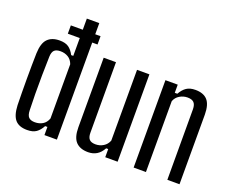

<svg xmlns="http://www.w3.org/2000/svg" viewBox="-126 -1016 1506 1239"><g transform="rotate(20 627.0 -396.0)"><path d="M193 -723.5H397V-666.5H193ZM157.5 7.5Q102 7.5 75.5 -22.8Q49 -53 46 -121.5Q45 -161.5 44.5 -208Q44 -254.5 44 -302.2Q44 -350 44.5 -395.5Q45 -441 46 -478.5Q48.5 -549 77.5 -578.2Q106.5 -607.5 159.5 -607.5Q199 -607.5 221.5 -591.8Q244 -576 260.5 -544H275V-800H360.5V0H275V-56H259.5Q242.5 -24.5 219.8 -8.5Q197 7.5 157.5 7.5ZM188 -56.5Q217.5 -56.5 240.8 -70.2Q264 -84 275 -114V-486.5Q264 -516.5 240.8 -530.2Q217.5 -544 188.5 -544Q158.5 -544 145.5 -530.5Q132.5 -517 131.5 -486.5Q129.5 -425 128.8 -359Q128 -293 128.5 -230.8Q129 -168.5 131 -117.5Q132 -83.5 145.8 -70Q159.5 -56.5 188 -56.5Z M576.5 7.5Q521 7.5 492.2 -23Q463.5 -53.5 463.5 -122.5V-600H548L548.5 -115.5Q548.5 -84.5 561.8 -70.5Q575 -56.5 604.5 -56.5Q633.5 -56.5 657.8 -71.5Q682 -86.5 692.5 -114V-600H777.5V0H692.5V-56H678.5Q660.5 -23 635 -7.8Q609.5 7.5 576.5 7.5Z M887.5 0V-600H972V-544H989.5Q1007 -575.5 1030.5 -591.5Q1054 -607.5 1091.5 -607.5Q1147.5 -607.5 1174.8 -577Q1202 -546.5 1202.5 -478.5V0H1119L1118.5 -485Q1118 -516.5 1104.2 -530.2Q1090.5 -544 1060.5 -544Q1032 -544 1007 -529Q982 -514 972 -486.5V0Z"/></g></svg>

Font: Big Shoulders
Style: Regular
Weight: 400
Designer: Patric King
Foundry: XO Type Co
Version: Version 2.002